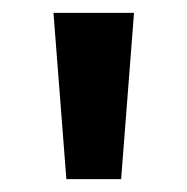

<svg xmlns="http://www.w3.org/2000/svg" viewBox="-20 -734 290 298"><path d="M188 -714H63L83 -456H168Z"/></svg>

Font: Noto Sans Lao SemiBold
Style: Regular
Weight: 600
Designer: Monotype Design Team
Foundry: Monotype Imaging Inc.
Version: Version 2.003